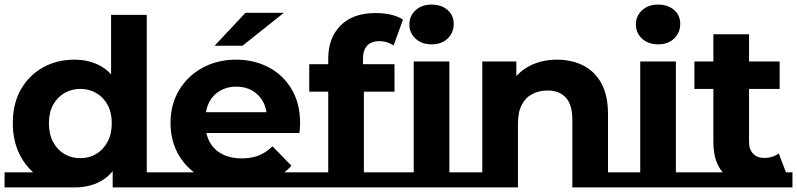

<svg xmlns="http://www.w3.org/2000/svg" viewBox="-22 -807 3487 840"><path d="M-2 13V-53H303V13ZM550 13V-53H694V13ZM471 13V-110L474 -270L464 -429V-742H620V13ZM303 13Q227 13 166 -22Q105 -57 69.5 -120.5Q34 -184 34 -269Q34 -354 69.5 -416Q105 -478 166 -512Q227 -546 303 -546Q371 -546 422 -516Q473 -486 501 -425Q529 -364 529 -269Q529 -173 502 -110.5Q475 -48 424.5 -17.5Q374 13 303 13ZM330 -115Q368 -115 399 -133.5Q430 -152 448.5 -186.5Q467 -221 467 -268Q467 -315 448.5 -348.5Q430 -382 399 -400Q368 -418 330 -418Q291 -418 260 -400Q229 -382 210.5 -348.5Q192 -315 192 -268Q192 -220 210.5 -185.5Q229 -151 260 -133Q291 -115 330 -115Z M1031 10Q939 10 869.5 -26Q800 -62 762 -125Q724 -188 724 -269Q724 -350 761.5 -412.5Q799 -475 864 -510.5Q929 -546 1011 -546Q1090 -546 1153.5 -512.5Q1217 -479 1254 -416.5Q1291 -354 1291 -267Q1291 -258 1290 -246.5Q1289 -235 1288 -225H851V-316H1206L1146 -289Q1146 -331 1129 -362Q1112 -393 1082 -410.5Q1052 -428 1012 -428Q972 -428 941.5 -410.5Q911 -393 894 -361.5Q877 -330 877 -287V-263Q877 -218 896.5 -184Q916 -150 951.5 -132Q987 -114 1035 -114Q1078 -114 1110.5 -127Q1143 -140 1170 -167L1253 -82Q1215 -40 1159.5 -15Q1104 10 1031 10ZM690 -53H1325V13H690ZM917 -607 1052 -751H1220L1039 -607Z M1414 0V-550Q1414 -641 1468 -695.5Q1522 -750 1622 -750Q1656 -750 1687.5 -743Q1719 -736 1741 -721L1700 -608Q1687 -617 1671 -622Q1655 -627 1637 -627Q1603 -627 1584.5 -607.5Q1566 -588 1566 -549V-499L1570 -432V0ZM1321 13V-53H1737V13ZM1331 -406V-526H1704V-406ZM1788 0V-538H1944V0ZM1714 -53H2019V13H1714ZM1866 -613Q1823 -613 1796 -638Q1769 -663 1769 -700Q1769 -737 1796 -762Q1823 -787 1866 -787Q1909 -787 1936 -763.5Q1963 -740 1963 -703Q1963 -664 1936.5 -638.5Q1910 -613 1866 -613Z M2415 -546Q2479 -546 2529.5 -520.5Q2580 -495 2609 -442.5Q2638 -390 2638 -308V0H2482V-284Q2482 -349 2453.5 -380Q2425 -411 2373 -411Q2336 -411 2306.5 -395.5Q2277 -380 2260.5 -348Q2244 -316 2244 -266V0H2088V-538H2237V-389L2209 -434Q2238 -488 2292 -517Q2346 -546 2415 -546ZM2482 -53H2709V13H2482ZM2014 -53H2244V13H2014Z M2779 0V-538H2935V0ZM2705 -53H3010V13H2705ZM2857 -613Q2814 -613 2787 -638Q2760 -663 2760 -700Q2760 -737 2787 -762Q2814 -787 2857 -787Q2900 -787 2927 -763.5Q2954 -740 2954 -703Q2954 -664 2927.5 -638.5Q2901 -613 2857 -613Z M3300 8Q3205 8 3152 -40.5Q3099 -89 3099 -185V-657H3255V-187Q3255 -153 3273 -134.5Q3291 -116 3322 -116Q3359 -116 3385 -136L3427 -26Q3403 -9 3369.5 -0.5Q3336 8 3300 8ZM3006 13V-53H3445V13ZM3016 -418V-538H3389V-418Z"/></svg>

Font: Montserrat Underline Thin
Style: Bold
Weight: 700
Version: Version 9.000